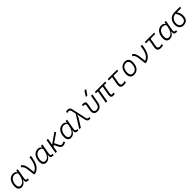

<svg xmlns="http://www.w3.org/2000/svg" viewBox="891 -3613 6440 6440"><g transform="rotate(-45 4111.5 -392.5)"><path d="M439.9 -444.3H436C414.1 -494.1 373.5 -522.5 302.2 -522.5C140.1 -522.5 32.2 -383.3 32.2 -174.3C32.2 -57.1 87.4 10.3 184.1 10.3C274.9 10.3 347.7 -42 387.2 -133.8H397.5C380.9 -36.6 412.6 4.9 503.9 4.9H531.2L541 -53.7H518.1C460.9 -53.7 442.4 -80.1 453.1 -139.6L519.5 -517.6H453.1ZM304.2 -461.4C365.2 -461.4 404.8 -434.6 431.2 -395L418.9 -325.7C386.7 -144.5 305.2 -50.8 199.7 -50.8C135.7 -50.8 98.1 -97.2 98.1 -180.2C98.1 -340.8 180.7 -461.4 304.2 -461.4Z M781.2 0 790.5 -2 789.1 0H849.1C1031.7 -68.8 1105 -206.5 1147.5 -517.6H1080.1C1047.9 -253.4 988.3 -125 838.4 -61L812 -278.8C795.4 -417.5 753.9 -498 675.8 -527.3L643.6 -472.7C703.6 -447.8 735.8 -381.8 750.5 -257.8Z M1611.8 -444.3H1607.9C1585.9 -494.1 1545.4 -522.5 1474.1 -522.5C1312 -522.5 1204.1 -383.3 1204.1 -174.3C1204.1 -57.1 1259.3 10.3 1356 10.3C1446.8 10.3 1519.5 -42 1559.1 -133.8H1569.3C1552.7 -36.6 1584.5 4.9 1675.8 4.9H1703.1L1712.9 -53.7H1689.9C1632.8 -53.7 1614.3 -80.1 1625 -139.6L1691.4 -517.6H1625ZM1476.1 -461.4C1537.1 -461.4 1576.7 -434.6 1603 -395L1590.8 -325.7C1558.6 -144.5 1477.1 -50.8 1371.6 -50.8C1307.6 -50.8 1270 -97.2 1270 -180.2C1270 -340.8 1352.5 -461.4 1476.1 -461.4Z M1800.8 0H1866.7L1901.9 -199.2L1946.8 -230L2019.5 -84C2054.7 -13.7 2093.3 9.8 2150.9 9.8C2200.2 9.8 2237.8 -3.9 2285.6 -37.6L2255.4 -87.4C2218.3 -61.5 2190.9 -51.3 2158.2 -51.3C2125.5 -51.3 2102.1 -65.9 2079.1 -111.3L2000 -266.6L2308.6 -479.5L2272.9 -530.3L1916 -279.3L1958 -517.6H1892.1Z M2783.7 -444.3H2779.8C2757.8 -494.1 2717.3 -522.5 2646 -522.5C2483.9 -522.5 2376 -383.3 2376 -174.3C2376 -57.1 2431.2 10.3 2527.8 10.3C2618.7 10.3 2691.4 -42 2731 -133.8H2741.2C2724.6 -36.6 2756.3 4.9 2847.7 4.9H2875L2884.8 -53.7H2861.8C2804.7 -53.7 2786.1 -80.1 2796.9 -139.6L2863.3 -517.6H2796.9ZM2647.9 -461.4C2709 -461.4 2748.5 -434.6 2774.9 -395L2762.7 -325.7C2730.5 -144.5 2648.9 -50.8 2543.5 -50.8C2479.5 -50.8 2441.9 -97.2 2441.9 -180.2C2441.9 -340.8 2524.4 -461.4 2647.9 -461.4Z M3404.3 9.8C3421.9 9.8 3436 8.3 3452.6 3.9L3455.1 -54.2C3436 -51.8 3426.3 -50.3 3421.4 -50.3C3382.8 -50.3 3358.9 -68.8 3348.1 -114.7L3234.9 -640.6C3218.3 -713.4 3178.7 -742.2 3113.8 -742.2C3075.7 -742.2 3049.8 -736.8 3021.5 -727.1L3031.7 -667.5C3055.2 -677.2 3071.8 -682.1 3101.6 -682.1C3139.6 -682.1 3166 -664.1 3176.3 -617.7L3211.4 -456.1L2924.8 0H2999.5L3184.1 -293.9C3206.1 -329.1 3213.9 -358.9 3214.8 -400.4L3223.1 -403.3L3291.5 -90.8C3308.1 -19.5 3343.8 9.8 3404.3 9.8Z M3780.8 9.8C3906.2 9.8 3982.9 -61 4007.3 -200.2L4063 -517.6H3997.1L3941.4 -200.2C3923.8 -102.1 3873 -51.3 3791.5 -51.3C3710 -51.3 3676.8 -102.1 3693.8 -200.2L3727.5 -390.6C3742.7 -475.1 3710.4 -517.6 3630.9 -517.6H3571.3L3560.5 -457.5H3618.2C3655.3 -457.5 3669.4 -435.5 3661.1 -389.2L3627.9 -200.2C3604.5 -68.4 3661.1 9.8 3780.8 9.8ZM3848.6 -609.4H3918L4045.4 -794.9H3963.4Z M4525.9 9.8C4558.1 9.8 4581.1 6.3 4608.9 -2.4L4602.1 -61.5C4579.1 -54.7 4559.6 -51.3 4540 -51.3C4498.5 -51.3 4490.7 -78.6 4502 -141.6L4557.6 -457.5H4665.5L4676.3 -517.6H4184.6L4173.8 -457.5H4266.1L4185.5 0H4252L4332.5 -457.5H4492.2L4435.5 -136.7C4417.5 -35.2 4448.2 9.8 4525.9 9.8Z M5032.7 9.8C5071.8 9.8 5109.4 3.4 5145 -9.3L5147.5 -69.8C5104.5 -57.1 5069.8 -51.3 5043.5 -51.3C4971.7 -51.3 4942.4 -89.8 4955.6 -168.5L5006.3 -457.5H5227.1L5237.8 -517.6H4794.4L4783.7 -457.5H4940.4L4889.2 -166.5C4868.7 -48.8 4916.5 9.8 5032.7 9.8Z M5518.6 9.8C5689.9 9.8 5791.5 -115.7 5791.5 -328.6C5791.5 -453.6 5725.1 -527.3 5613.3 -527.3C5441.9 -527.3 5340.3 -399.9 5340.3 -184.1C5340.3 -62.5 5406.7 9.8 5518.6 9.8ZM5531.2 -50.8C5452.6 -50.8 5406.7 -105.5 5406.7 -197.3C5406.7 -366.2 5480.5 -466.3 5604.5 -466.3C5681.2 -466.3 5725.6 -412.1 5725.6 -320.3C5725.6 -150.9 5653.3 -50.8 5531.2 -50.8Z M6054.7 0 6064 -2 6062.5 0H6122.6C6305.2 -68.8 6378.4 -206.5 6420.9 -517.6H6353.5C6321.3 -253.4 6261.7 -125 6111.8 -61L6085.4 -278.8C6068.8 -417.5 6027.3 -498 5949.2 -527.3L5917 -472.7C5977.1 -447.8 6009.3 -381.8 6023.9 -257.8Z M6790.5 9.8C6829.6 9.8 6867.2 3.4 6902.8 -9.3L6905.3 -69.8C6862.3 -57.1 6827.6 -51.3 6801.3 -51.3C6729.5 -51.3 6700.2 -89.8 6713.4 -168.5L6764.2 -457.5H6984.9L6995.6 -517.6H6552.2L6541.5 -457.5H6698.2L6647 -166.5C6626.5 -48.8 6674.3 9.8 6790.5 9.8Z M7471.2 -444.3H7467.3C7445.3 -494.1 7404.8 -522.5 7333.5 -522.5C7171.4 -522.5 7063.5 -383.3 7063.5 -174.3C7063.5 -57.1 7118.7 10.3 7215.3 10.3C7306.2 10.3 7378.9 -42 7418.5 -133.8H7428.7C7412.1 -36.6 7443.8 4.9 7535.2 4.9H7562.5L7572.3 -53.7H7549.3C7492.2 -53.7 7473.6 -80.1 7484.4 -139.6L7550.8 -517.6H7484.4ZM7335.4 -461.4C7396.5 -461.4 7436 -434.6 7462.4 -395L7450.2 -325.7C7418 -144.5 7336.4 -50.8 7231 -50.8C7167 -50.8 7129.4 -97.2 7129.4 -180.2C7129.4 -340.8 7211.9 -461.4 7335.4 -461.4Z M7868.7 9.8C8010.3 9.8 8091.3 -79.1 8091.3 -233.9C8091.3 -309.6 8066.4 -386.7 8014.6 -459H8212.4L8222.7 -519H7965.3C7785.2 -519 7666.5 -398.4 7666.5 -215.8C7666.5 -72.3 7740.2 9.8 7868.7 9.8ZM7943.8 -458C8000.5 -381.8 8025.4 -301.8 8025.4 -233.9C8025.4 -117.7 7970.7 -51.3 7876 -51.3C7784.7 -51.3 7732.4 -110.4 7732.4 -213.9C7732.4 -353.5 7815.9 -448.7 7943.8 -458Z"/></g></svg>

Font: Cascadia Mono PL Light
Style: Italic
Weight: 300
Italic angle: -10°
Monospace: yes
Designer: Aaron Bell
Foundry: Saja Typeworks
Version: Version 2404.023